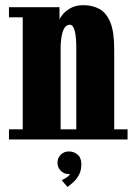

<svg xmlns="http://www.w3.org/2000/svg" viewBox="-20 -552 534 760"><path d="M15.5 0V-40H70V-483.5H15.5V-523.5H215.5V-475.5Q216.5 -479.5 227 -493.2Q237.5 -507 258.2 -519.2Q279 -531.5 310 -531.5Q345.5 -531.5 373 -516.8Q400.5 -502 416.2 -464.8Q432 -427.5 432 -359V-40H485V0ZM220 -368.5V-40H282V-360.5Q282 -454 256.5 -454Q223 -454 220 -368.5ZM247 188 224 161Q229 159.5 241 152.2Q253 145 257 136.5Q256 137 252 137Q233.5 137 220.5 124Q207.5 111 207.5 92Q207.5 73 220.5 60.2Q233.5 47.5 252 47.5Q272.5 47.5 287.2 60Q302 72.5 302 98.5Q302 123.5 292 141.2Q282 159 269 170.2Q256 181.5 247 188Z"/></svg>

Font: Imbue 10pt Black
Style: Regular
Weight: 900
Designer: Tyler Finck
Foundry: Etcetera Type Company
Version: Version 1.102; ttfautohint (v1.8.3)